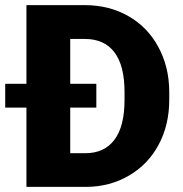

<svg xmlns="http://www.w3.org/2000/svg" viewBox="-35 -731 716 751"><path d="M68.4 0V-310.1H-14.6V-403.3H68.4V-710.9H297.4Q391.6 -710.9 466.8 -668.2Q542 -625.5 584.2 -547.6Q626.5 -469.7 627 -373V-340.3Q627 -242.7 585.7 -165.3Q544.4 -87.9 469.5 -44.2Q394.5 -0.5 302.2 0ZM341.8 -310.1H239.7V-131.8H299.3Q373 -131.8 412.6 -184.3Q452.1 -236.8 452.1 -340.3V-371.1Q452.1 -474.1 412.6 -526.4Q373 -578.6 297.4 -578.6H239.7V-403.3H341.8Z"/></svg>

Font: Sadagaat-English
Style: Regular
Weight: 900
Designer: Ahmed alsheikh
Foundry: Ahmed alsheikh Design
Version: Version 2.137;January 17, 2018;FontCreator 11.0.0.2408 64-bi